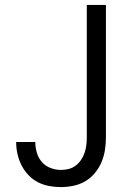

<svg xmlns="http://www.w3.org/2000/svg" viewBox="-20 -755 540 783"><path d="M228 8Q204 8 180 3.5Q156 -1 134.5 -12Q113 -23 96 -41Q79 -59 68 -80.5Q57 -102 51.5 -126Q46 -150 46 -174Q46 -174 46 -175Q46 -176 46 -176H124Q124 -176 124 -175.5Q124 -175 124 -175Q124 -153 130.5 -131.5Q137 -110 151 -94Q165 -78 186 -70Q207 -62 228 -62Q245 -62 260.5 -66Q276 -70 289 -80Q302 -90 311 -103.5Q320 -117 325 -132Q330 -147 332 -163Q334 -179 334 -195V-735H412V-195Q412 -169 408 -143.5Q404 -118 394 -94Q384 -70 367 -49.5Q350 -29 328 -16Q306 -3 280 2.5Q254 8 228 8Z"/></svg>

Font: Iosevka Julsh Curly
Style: Regular
Weight: 400
Designer: Belleve Invis
Foundry: Belleve Invis
Version: Version 15.0.2; ttfautohint (v1.8.4)